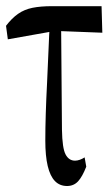

<svg xmlns="http://www.w3.org/2000/svg" viewBox="-24 -544 365 625"><path d="M1.5 -416 -4.4 -460Q14.6 -484.9 34.9 -499Q55.2 -513.2 81.8 -518.6Q108.4 -523.9 145 -523.9H306.6L309.1 -437.5L155.8 -443.4ZM194.3 61.5Q170.4 61.5 154.8 45.4Q139.2 29.3 131.3 -3.7Q123.5 -36.6 123.5 -85.9Q123.5 -127 125 -174.8Q126.5 -222.7 129.2 -274.2Q131.8 -325.7 133.8 -378.7Q135.7 -431.6 139.2 -481.4H174.8L177.7 -121.6Q178.7 -61.5 189.5 -41.3Q200.2 -21 220.2 -21Q227.5 -21 235.8 -23.9Q244.1 -26.9 251.5 -31.7L256.8 -1.5Q244.1 31.2 230 46.4Q215.8 61.5 194.3 61.5Z"/></svg>

Font: Scarab Serif
Style: Condensed
Weight: 400
Designer: John Roberts
Foundry: Scarab
Version: 1.0